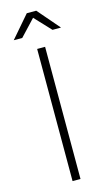

<svg xmlns="http://www.w3.org/2000/svg" viewBox="-135 -935 551 981"><g transform="rotate(-15 141.0 -444.5)"><path d="M120 -699H162V0H120ZM116 -889H166L266 -773H221L129 -871H153L61 -773H16Z"/></g></svg>

Font: Alexandria ExtraLight
Style: Regular
Weight: 250
Designer: Mohamed Gaber
Foundry: Kief Type Foundry
Version: Version 5.100